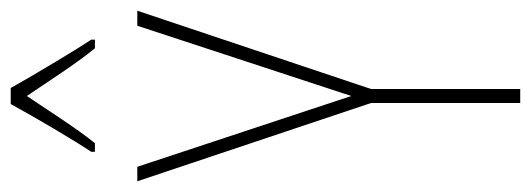

<svg xmlns="http://www.w3.org/2000/svg" viewBox="-336 -654 990 358"><g transform="rotate(-90 159.0 -475.0)"><path d="M174 -950H144C120 -906 76 -831 55 -800V-793H71C98 -826 134 -883 159 -920C186 -880 220 -827 248 -793H264V-800C251 -819 200 -903 174 -950ZM159 -315 27 -714H0L146 -278V0H172V-278L318 -714H290Z"/></g></svg>

Font: Noto Sans Bengali ExtraCondensed Thin
Style: Regular
Weight: 100
Width: 2
Designer: Joana Ranito - Universal Thirst; Jelle Bosma - Monotype Design Team
Foundry: Universal Thirst ehf.
Version: Version 3.000